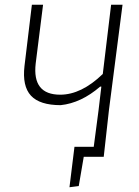

<svg xmlns="http://www.w3.org/2000/svg" viewBox="-20 -659 586 807"><path d="M272 128 293 -42H374L394 -194L406 -295H401Q321 -226 235 -217Q147 -217 110 -257Q73 -297 83 -382L114 -639H161L130 -392Q115 -261 233 -261Q322 -261 412 -348L447 -639H495L438 -197L416 0H332L311 123Z"/></svg>

Font: Alegreya Sans SC Light
Style: Italic
Weight: 300
Italic angle: -7°
Designer: Juan Pablo del Peral
Foundry: Huerta Tipografica
Version: Version 2.007